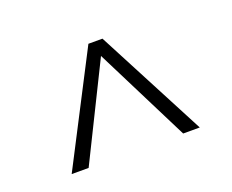

<svg xmlns="http://www.w3.org/2000/svg" viewBox="-63 -818 603 500"><g transform="rotate(-20 238.0 -568.0)"><path d="M416 -416H370L238 -679L108 -416H61L218 -720H257Z"/></g></svg>

Font: Ek Mukta ExtraLight
Style: Regular
Weight: 275
Designer: Girish Dalvi and Yashodeep Gholap
Foundry: Ek Type
Version: Version 2.538;PS 1.002;hotconv 16.6.51;makeotf.lib2.5.65220;